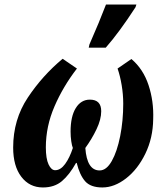

<svg xmlns="http://www.w3.org/2000/svg" viewBox="-20 -816 714 846"><path d="M38 -166Q38 -289 102.5 -386Q167 -483 256 -557L319 -514Q258 -435 220 -347Q182 -259 182 -167Q182 -117 194 -91.5Q206 -66 223 -66Q247 -66 267 -93.5Q287 -121 301 -164Q297 -173 294 -193.5Q291 -214 291 -236Q291 -303 314 -340Q337 -377 376 -377Q426 -377 426 -326Q426 -290 405.5 -247Q385 -204 356 -164Q363 -65 419 -65Q449 -65 472.5 -106.5Q496 -148 509.5 -216Q523 -284 523 -359Q523 -400 516 -441.5Q509 -483 498 -514L559 -556Q611 -512 634.5 -441Q658 -370 655 -291Q654 -208 620.5 -139Q587 -70 535.5 -30Q484 10 431 10Q379 10 355 -17.5Q331 -45 318 -98H315Q286 -46 253 -18Q220 10 169 10Q110 10 74 -37Q38 -84 38 -166ZM374 -620Q418 -720 447 -796H581L577 -784Q505 -673 446 -606H371Z"/></svg>

Font: Noto Serif CondExtraBold
Style: Italic
Weight: 800
Width: 3
Italic angle: -12°
Designer: Monotype Design Team
Foundry: Monotype Imaging Inc.
Version: Version 1.001